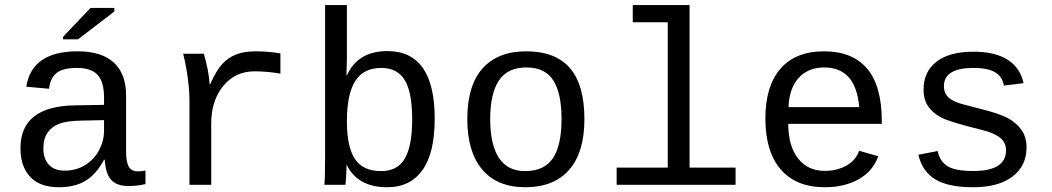

<svg xmlns="http://www.w3.org/2000/svg" viewBox="-20 -745 4241 774"><path d="M537.6 -54.2Q550.3 -54.2 566.4 -57.6V-2.9Q533.2 4.9 498.5 4.9Q449.7 4.9 427.5 -20.8Q405.3 -46.4 402.3 -101.1H399.4Q367.7 -42 324.5 -16.1Q281.2 9.8 217.8 9.8Q140.6 9.8 101.6 -32.2Q62.5 -74.2 62.5 -147.5Q62.5 -317.9 284.2 -320.3L399.4 -322.3V-351.1Q399.4 -415 373.5 -443.1Q347.7 -471.2 291 -471.2Q233.4 -471.2 208 -450.7Q182.6 -430.2 177.7 -387.2L85.9 -395.5Q108.4 -538.1 292.5 -538.1Q390.1 -538.1 439.2 -492.4Q488.3 -446.8 488.3 -360.4V-132.8Q488.3 -93.8 498.5 -74Q508.8 -54.2 537.6 -54.2ZM240.2 -57.1Q287.1 -57.1 323.2 -79.6Q359.4 -102.1 379.4 -139.6Q399.4 -177.2 399.4 -217.3V-260.7L306.6 -258.8Q249 -257.8 218.8 -246.1Q188.5 -234.4 171.6 -210.2Q154.8 -186 154.8 -146Q154.8 -106 176.5 -81.5Q198.2 -57.1 240.2 -57.1ZM233.9 -586.4V-596.2L344.7 -712.9H440.9V-698.7L294.4 -586.4Z M1110.4 -448.2Q1055.7 -457.5 1006.8 -457.5Q928.2 -457.5 879.9 -398.4Q831.5 -339.4 831.5 -248V0H743.7V-342.3Q743.7 -379.4 737.1 -429.7Q730.5 -480 718.3 -528.3H801.8Q821.3 -460.9 825.2 -406.2H827.6Q852.1 -460.9 875.5 -486.6Q898.9 -512.2 931.2 -525.1Q963.4 -538.1 1009.8 -538.1Q1060.5 -538.1 1110.4 -529.8Z M1732.4 -266.6Q1732.4 -127.9 1682.9 -59.1Q1633.3 9.8 1541 9.8Q1421.9 9.8 1377.9 -80.1H1377Q1377 -56.6 1375.2 -31.2Q1373.5 -5.9 1372.6 0H1287.6Q1290.5 -26.4 1290.5 -108.9V-724.6H1378.4V-518.1Q1378.4 -486.3 1376.5 -441.4H1378.4Q1422.9 -539.1 1541.5 -539.1Q1732.4 -539.1 1732.4 -266.6ZM1641.6 -263.7Q1641.6 -373 1611.6 -422.1Q1581.5 -471.2 1517.6 -471.2Q1444.8 -471.2 1411.6 -417.7Q1378.4 -364.3 1378.4 -255.9Q1378.4 -153.8 1410.6 -104.5Q1442.9 -55.2 1516.6 -55.2Q1582.5 -55.2 1612.1 -106.2Q1641.6 -157.2 1641.6 -263.7Z M2335.9 -264.6Q2335.9 -131.3 2274.7 -60.8Q2213.4 9.8 2097.7 9.8Q1984.4 9.8 1924.1 -61.5Q1863.8 -132.8 1863.8 -264.6Q1863.8 -400.9 1925.5 -469.5Q1987.3 -538.1 2100.6 -538.1Q2219.7 -538.1 2277.8 -470.2Q2335.9 -402.3 2335.9 -264.6ZM2243.7 -264.6Q2243.7 -369.6 2210.2 -421.4Q2176.8 -473.1 2102.1 -473.1Q2026.4 -473.1 1991.2 -420.4Q1956.1 -367.7 1956.1 -264.6Q1956.1 -162.1 1991.2 -108.6Q2026.4 -55.2 2096.7 -55.2Q2174.3 -55.2 2209 -107.4Q2243.7 -159.7 2243.7 -264.6Z M2759.8 -69.3H2945.3V0H2465.8V-69.3H2671.9V-655.3H2530.8V-724.6H2759.8Z M3157.7 -245.6Q3157.7 -156.7 3197 -106.4Q3236.3 -56.2 3304.7 -56.2Q3355 -56.2 3392.8 -77.9Q3430.7 -99.6 3443.4 -137.2L3520.5 -115.2Q3499 -54.7 3441.7 -22.5Q3384.3 9.8 3304.7 9.8Q3189.5 9.8 3127.4 -62Q3065.4 -133.8 3065.4 -267.6Q3065.4 -397.9 3126.2 -468Q3187 -538.1 3301.8 -538.1Q3416.5 -538.1 3475.6 -468.3Q3534.7 -398.4 3534.7 -257.3V-245.6ZM3302.7 -473.1Q3237.3 -473.1 3199.2 -430.4Q3161.1 -387.7 3158.7 -313H3443.8Q3430.2 -473.1 3302.7 -473.1Z M4118.2 -150.9Q4118.2 -75.7 4061.3 -33Q4004.4 9.8 3903.8 9.8Q3803.2 9.8 3750.7 -21.7Q3698.2 -53.2 3682.1 -121.1L3759.8 -136.2Q3769 -94.2 3799.6 -75Q3830.1 -55.7 3903.8 -55.7Q4035.6 -55.7 4035.6 -139.2Q4035.6 -170.4 4011.7 -189.7Q3987.8 -209 3938.5 -221.2Q3809.6 -252.9 3774.9 -271Q3740.2 -289.1 3721.7 -316.2Q3703.1 -343.3 3703.1 -383.8Q3703.1 -455.6 3754.9 -496.1Q3806.6 -536.6 3904.8 -536.6Q3990.7 -536.6 4042 -504.2Q4093.3 -471.7 4106 -409.7L4026.9 -399.9Q4021.5 -435.1 3992.2 -453.1Q3962.9 -471.2 3904.8 -471.2Q3785.2 -471.2 3785.2 -397.5Q3785.2 -368.2 3805.4 -350.6Q3825.7 -333 3870.6 -322.3L3928.7 -307.1Q4008.3 -287.6 4043.2 -268.6Q4078.1 -249.5 4098.1 -220.9Q4118.2 -192.4 4118.2 -150.9Z"/></svg>

Font: Cousine
Style: Regular
Weight: 400
Monospace: yes
Designer: Steve Matteson
Foundry: Monotype Imaging Inc.
Version: Version 1.21